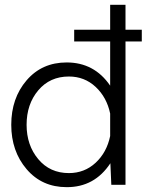

<svg xmlns="http://www.w3.org/2000/svg" viewBox="-20 -770 670 800"><path d="M570.8 -597.2H502.9V0H443.8L439.9 -89.8Q374 10.3 257.8 9.8Q154.8 9.8 90.8 -65.2Q26.9 -140.1 26.9 -250Q26.9 -360.8 90.8 -435.3Q154.8 -509.8 257.8 -509.8Q373 -509.8 439 -413.1V-597.2H289.1V-646H439V-750H502.9V-646H570.8ZM267.1 -48.8Q332 -48.8 378.4 -91.8Q424.8 -134.8 439 -203.1V-296.9Q424.8 -364.7 378.4 -408Q332 -451.2 267.1 -451.2Q188 -451.2 139.4 -393.6Q90.8 -335.9 90.8 -250Q90.8 -165 139.4 -106.9Q188 -48.8 267.1 -48.8Z"/></svg>

Font: Oakes Grotesk
Style: Light
Weight: 300
Designer: Samuel Oakes
Foundry: Samuel Oakes
Version: Version 1.0 | wf-rip DC20170320